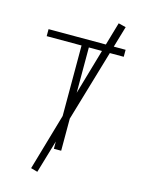

<svg xmlns="http://www.w3.org/2000/svg" viewBox="-144 -921 874 1166"><g transform="rotate(15 293.0 -338.5)"><path d="M209 161.1 167 149.4 270 -206.1V-649.4H50.8V-693.4H411.1L453.1 -837.9L500 -826.2L460.9 -693.4H535.2V-649.4H447.8L315.9 -201.7V0H270V-45.9ZM315.9 -364.3 398.4 -649.4H315.9Z"/></g></svg>

Font: Cascadia Mono ExtraLight
Style: Regular
Weight: 200
Monospace: yes
Designer: Aaron Bell
Foundry: Saja Typeworks
Version: Version 2404.023; ttfautohint (v1.8.4)